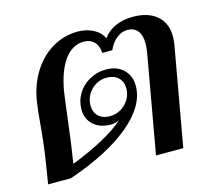

<svg xmlns="http://www.w3.org/2000/svg" viewBox="-86 -676 877 782"><g transform="rotate(-15 352.0 -285.0)"><path d="M34 -55Q50 -150 57 -234Q62 -299 70 -348Q82 -413 115 -463.5Q148 -514 197 -542Q246 -570 302 -570Q340 -570 369 -554Q398 -538 408 -513Q428 -541 460.5 -555.5Q493 -570 534 -570Q599 -570 635.5 -538.5Q672 -507 672 -451Q672 -434 669 -416L595 0H480L554 -417Q557 -437 557 -452Q557 -487 542 -505.5Q527 -524 499 -524Q475 -524 453.5 -507Q432 -490 419 -460H377Q375 -491 358.5 -507.5Q342 -524 315 -524Q268 -524 234.5 -479.5Q201 -435 186 -351Q179 -303 172 -243Q159 -134 146 -54Q301 -115 371 -177Q352 -169 337 -169Q290 -169 262.5 -194Q235 -219 235 -259Q235 -295 253.5 -325.5Q272 -356 304 -373.5Q336 -391 373 -391Q419 -391 446.5 -364.5Q474 -338 474 -296Q474 -213 382 -135.5Q290 -58 121 0H25ZM434 -296Q434 -324 416 -341Q398 -358 368 -358Q329 -358 302 -330.5Q275 -303 275 -265Q275 -237 292.5 -220Q310 -203 340 -203Q379 -203 406.5 -230.5Q434 -258 434 -296Z"/></g></svg>

Font: Fahkwang Medium
Style: Italic
Weight: 500
Italic angle: -10°
Version: Version 1.000; ttfautohint (v1.6)